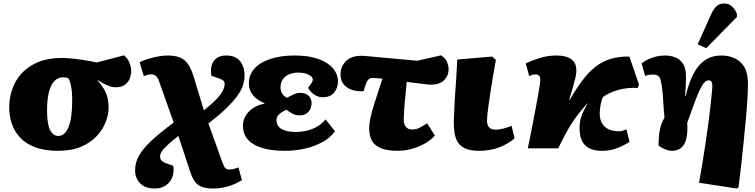

<svg xmlns="http://www.w3.org/2000/svg" viewBox="-20 -850 4327 1100"><path d="M312 14Q236 14 182.5 -6Q129 -26 95.5 -61.5Q62 -97 46.5 -144.5Q31 -192 33 -247Q35 -298 53 -346.5Q71 -395 107.5 -433.5Q144 -472 200.5 -495Q257 -518 335 -518Q359 -518 388.5 -515Q418 -512 447 -508Q476 -504 499.5 -499.5Q523 -495 534 -492L690 -533Q710 -519 721 -491.5Q732 -464 732 -442Q732 -428 725.5 -406Q719 -384 698.5 -366.5Q678 -349 638 -350Q624 -350 606.5 -356.5Q589 -363 572 -372Q555 -381 540 -391L539 -389Q561 -365 575.5 -340Q590 -315 596.5 -287Q603 -259 602 -226Q601 -190 584.5 -148.5Q568 -107 534 -70Q500 -33 445 -9.5Q390 14 312 14ZM314 -71Q335 -71 352 -88Q369 -105 380 -143.5Q391 -182 393 -248Q395 -297 391.5 -327.5Q388 -358 382.5 -375.5Q377 -393 371 -403Q362 -405 355.5 -406Q349 -407 342 -407Q314 -407 294 -388Q274 -369 263 -332.5Q252 -296 250 -242Q248 -182 255 -144Q262 -106 277.5 -88.5Q293 -71 314 -71Z M867 230Q812 230 783 200.5Q754 171 754 125Q754 83 775 44Q796 5 844.5 -41Q893 -87 975 -148L892 -382Q883 -409 871.5 -416.5Q860 -424 844 -424Q834 -424 824.5 -421Q815 -418 804 -414L780 -493Q800 -504 828 -512.5Q856 -521 886 -526.5Q916 -532 938 -532Q983 -532 1011 -520.5Q1039 -509 1058 -481.5Q1077 -454 1091 -406L1148 -218Q1196 -256 1222 -284Q1248 -312 1257.5 -332.5Q1267 -353 1267 -367Q1267 -379 1262 -385.5Q1257 -392 1239 -399L1191 -416Q1186 -446 1192 -472Q1198 -498 1218.5 -515Q1239 -532 1275 -532Q1329 -532 1355 -500Q1381 -468 1381 -419Q1381 -395 1374 -368Q1367 -341 1345.5 -309Q1324 -277 1283 -236Q1242 -195 1174 -143L1254 80Q1264 107 1272 114Q1280 121 1296 121Q1306 121 1314 119.5Q1322 118 1346 109L1366 182Q1351 192 1325.5 203.5Q1300 215 1268 222.5Q1236 230 1200 230Q1159 230 1135 220Q1111 210 1096.5 190Q1082 170 1072 141L1002 -71Q965 -42 941.5 -20.5Q918 1 907.5 17Q897 33 897 47Q897 59 904.5 68.5Q912 78 931 85L973 100Q981 158 950 194Q919 230 867 230Z M1613 14Q1528 14 1474.5 -4.5Q1421 -23 1396 -55.5Q1371 -88 1372 -131Q1372 -163 1389 -189.5Q1406 -216 1434.5 -233.5Q1463 -251 1495 -256L1496 -258Q1472 -268 1451.5 -283.5Q1431 -299 1418.5 -321Q1406 -343 1406 -372Q1406 -423 1439 -458.5Q1472 -494 1531 -513Q1590 -532 1668 -532Q1750 -532 1805.5 -511.5Q1861 -491 1889 -457Q1917 -423 1916 -382Q1916 -347 1895 -320Q1874 -293 1828 -293Q1810 -293 1793 -301Q1776 -309 1763.5 -322Q1751 -335 1745 -347Q1759 -366 1765.5 -375Q1772 -384 1772 -395Q1772 -409 1749 -421.5Q1726 -434 1688 -434Q1660 -434 1637 -424.5Q1614 -415 1600.5 -396Q1587 -377 1587 -349Q1587 -329 1597 -313.5Q1607 -298 1624 -290Q1641 -299 1660.5 -308.5Q1680 -318 1699 -318Q1731 -318 1748 -301.5Q1765 -285 1765 -259Q1765 -228 1746.5 -208.5Q1728 -189 1697 -189Q1672 -189 1654 -199.5Q1636 -210 1621 -221Q1602 -214 1583 -198.5Q1564 -183 1564 -162Q1564 -141 1575.5 -126Q1587 -111 1612 -102.5Q1637 -94 1676 -94Q1728 -94 1773.5 -113Q1819 -132 1845 -166L1899 -98Q1874 -62 1829 -37Q1784 -12 1728.5 1Q1673 14 1613 14Z M2261 14Q2192 14 2155.5 -4Q2119 -22 2107 -51.5Q2095 -81 2095 -113Q2095 -139 2102 -173Q2109 -207 2126 -260.5Q2143 -314 2171 -399Q2155 -401 2141 -402Q2127 -403 2117 -403Q2105 -404 2094.5 -397.5Q2084 -391 2075 -365L2063 -328Q2032 -325 2002 -333.5Q1972 -342 1951.5 -364Q1931 -386 1931 -423Q1931 -473 1967 -504.5Q2003 -536 2075 -529L2371 -502L2507 -533Q2534 -515 2542 -493.5Q2550 -472 2550 -454Q2550 -416 2524 -390.5Q2498 -365 2451 -365Q2439 -365 2417.5 -367.5Q2396 -370 2368.5 -373.5Q2341 -377 2310 -381Q2309 -365 2307.5 -349.5Q2306 -334 2304.5 -319.5Q2303 -305 2301.5 -291.5Q2300 -278 2299 -265.5Q2298 -253 2297 -241.5Q2296 -230 2295.5 -219.5Q2295 -209 2294.5 -199.5Q2294 -190 2293.5 -181.5Q2293 -173 2293 -165Q2293 -137 2306 -122.5Q2319 -108 2341 -108Q2365 -108 2385 -118.5Q2405 -129 2427 -144L2471 -74Q2451 -49 2416 -29Q2381 -9 2340.5 2.5Q2300 14 2261 14Z M2724 14Q2674 14 2644.5 0Q2615 -14 2601.5 -37.5Q2588 -61 2584 -89.5Q2580 -118 2580 -146Q2580 -151 2580 -157Q2580 -163 2580.5 -171Q2581 -179 2581.5 -189Q2582 -199 2582.5 -211Q2583 -223 2583.5 -237Q2584 -251 2585 -268Q2586 -285 2587 -304.5Q2588 -324 2590 -346.5Q2592 -369 2593.5 -394.5Q2595 -420 2596.5 -448.5Q2598 -477 2600 -509L2799 -526L2821 -507Q2811 -452 2803 -404Q2795 -356 2789 -316Q2783 -276 2778.5 -244.5Q2774 -213 2772 -191Q2770 -169 2770 -157Q2770 -143 2775 -131.5Q2780 -120 2791 -113.5Q2802 -107 2821 -107Q2840 -107 2866 -114Q2892 -121 2911 -129L2928 -57Q2900 -34 2868 -18Q2836 -2 2800 6Q2764 14 2724 14Z M3428 14Q3382 14 3352.5 -2.5Q3323 -19 3310.5 -52Q3298 -85 3301 -133Q3302 -155 3308 -175Q3314 -195 3324.5 -216Q3335 -237 3348 -262Q3326 -237 3306 -212.5Q3286 -188 3266 -159Q3246 -130 3225 -92Q3204 -54 3178 0H3004Q3018 -69 3029 -125.5Q3040 -182 3048 -224.5Q3056 -267 3061.5 -297.5Q3067 -328 3070 -347Q3073 -366 3074 -373Q3078 -404 3070.5 -414Q3063 -424 3047 -424Q3041 -424 3032.5 -422Q3024 -420 3012 -414L2992 -487Q3021 -501 3068.5 -516.5Q3116 -532 3169 -532Q3229 -532 3258 -506.5Q3287 -481 3281 -431Q3280 -418 3274 -394Q3268 -370 3259.5 -340.5Q3251 -311 3241 -278H3244Q3280 -340 3315 -387Q3350 -434 3388.5 -465Q3427 -496 3475 -511.5Q3523 -527 3586 -526L3641 -365L3634 -346Q3586 -349 3544.5 -340Q3503 -331 3474.5 -317.5Q3446 -304 3434 -293Q3428 -279 3425 -268Q3422 -257 3420 -245.5Q3418 -234 3417 -219Q3413 -184 3423 -156.5Q3433 -129 3459 -113.5Q3485 -98 3527 -98Q3537 -98 3545 -100.5Q3553 -103 3569 -109L3587 -37Q3571 -27 3547.5 -15Q3524 -3 3494.5 5.5Q3465 14 3428 14Z M4200 230 3985 197Q3994 147 4003.5 90Q4013 33 4021.5 -25Q4030 -83 4037.5 -137.5Q4045 -192 4050 -238Q4055 -284 4058 -315.5Q4061 -347 4061 -360Q4061 -374 4056 -382Q4051 -390 4040 -390Q4031 -390 4022 -383.5Q4013 -377 4005 -364Q3997 -351 3987.5 -331.5Q3978 -312 3968 -285Q3958 -258 3945 -223Q3932 -188 3917 -145Q3920 -104 3915.5 -73.5Q3911 -43 3900 -24Q3889 -5 3871 4.5Q3853 14 3829 14Q3808 14 3785 3Q3762 -8 3753 -16Q3753 -57 3757 -86.5Q3761 -116 3769 -138Q3777 -160 3787 -175Q3784 -211 3782 -236Q3780 -261 3779 -278Q3778 -295 3777.5 -307Q3777 -319 3775 -328Q3771 -367 3766 -387.5Q3761 -408 3750.5 -415.5Q3740 -423 3720 -423Q3708 -423 3697.5 -421Q3687 -419 3676 -415L3656 -487Q3674 -501 3695.5 -511Q3717 -521 3741 -526.5Q3765 -532 3791 -532Q3823 -532 3850 -521Q3877 -510 3893.5 -484Q3910 -458 3910 -412Q3910 -403 3910 -392.5Q3910 -382 3909 -369Q3908 -356 3907.5 -339Q3907 -322 3905 -299L3908 -298Q3926 -375 3953 -427Q3980 -479 4019.5 -505.5Q4059 -532 4113 -532Q4155 -532 4189.5 -516Q4224 -500 4244.5 -465.5Q4265 -431 4265 -374Q4265 -335 4262 -282Q4259 -229 4253 -166.5Q4247 -104 4240.5 -37.5Q4234 29 4226.5 96Q4219 163 4211 224ZM4026 -574 3977 -596 4054 -768Q4069 -800 4085.5 -815Q4102 -830 4130 -830Q4156 -830 4174.5 -812.5Q4193 -795 4202 -770V-753Z"/></svg>

Font: Literata 18pt Black
Style: Italic
Weight: 900
Italic angle: -2°
Designer: Latin by Veronika Burian and Jose Scaglione. Greek by Irene Vlachou. Cyrillic by Vera Evstafieva
Foundry: TypeTogether
Version: Version 3.103;gftools[0.9.29]